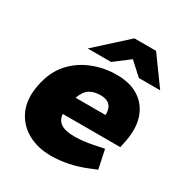

<svg xmlns="http://www.w3.org/2000/svg" viewBox="-175 -869 950 1005"><g transform="rotate(30 300.0 -366.5)"><path d="M275 9Q193 9 132 -26Q71 -61 43.5 -124.5Q16 -188 33 -275Q50 -364 99.5 -420Q149 -476 219 -503.5Q289 -531 364 -531Q445 -531 498 -496.5Q551 -462 572 -400.5Q593 -339 577 -256L568 -212H220Q222 -186 235.5 -170Q249 -154 273.5 -147Q298 -140 333 -140Q358 -140 387.5 -143.5Q417 -147 450 -154L503 -165L527 -52L490 -37Q433 -13 379 -2Q325 9 275 9ZM236 -319H417Q418 -358 399.5 -377Q381 -396 345 -396Q303 -396 277 -379Q251 -362 236 -319ZM471 -574 370 -666 347 -742H478L600 -574ZM162 -574 347 -742H478L423 -665L303 -574Z"/></g></svg>

Font: REM ExtraBold
Style: Italic
Weight: 800
Italic angle: -11°
Designer: Octavio Pardo
Foundry: Ashler Design
Version: Version 1.005;gftools[0.9.28]